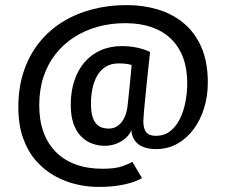

<svg xmlns="http://www.w3.org/2000/svg" viewBox="-20 -726 890 755"><path d="M365.9 9Q324.4 9 280.4 -1.1Q236.4 -11.3 195.8 -33.8Q155.1 -56.2 122.6 -92.7Q90.2 -129.2 71.2 -181.8Q52.1 -234.4 52.1 -304.9Q52.1 -381.7 73.2 -445Q94.4 -508.2 132.9 -557Q171.4 -605.7 224.5 -638.9Q277.6 -672 341.8 -689Q406.1 -706 478.1 -706Q543.1 -706 600.7 -688.7Q658.4 -671.4 702.5 -634.7Q746.7 -598 772 -540.1Q797.2 -482.2 797.2 -401.1Q797.2 -348.4 782.7 -301.3Q768.2 -254.2 741.3 -217.8Q714.4 -181.4 676.8 -160.5Q639.3 -139.7 593.2 -139.7Q564.9 -139.7 543.8 -148Q522.6 -156.2 510.5 -172.8Q498.4 -189.4 496.2 -214.4Q491.7 -199.9 477.2 -185.8Q462.6 -171.6 440.5 -162.1Q418.3 -152.7 391.1 -152.7Q366 -152.7 342.3 -161.4Q318.6 -170 299.5 -189Q280.4 -207.9 269.3 -238.9Q258.2 -269.9 258.2 -314.2Q258.2 -365.3 272 -407.5Q285.7 -449.8 311.9 -480.6Q338.1 -511.4 375.6 -528.1Q413.1 -544.8 460.5 -544.8Q485 -544.8 506.4 -541.1Q527.7 -537.5 544.3 -532Q560.9 -526.6 570.1 -521.3Q565.8 -481.6 561.1 -437.7Q556.4 -393.8 552.5 -354.3Q548.6 -314.9 546.1 -286.9Q543.7 -258.9 543.7 -250.6Q543.7 -231.1 548.4 -217.9Q553.1 -204.8 564 -198.4Q574.9 -192 592.9 -192Q626.2 -192 649.7 -210.5Q673.1 -229.1 687.9 -259.5Q702.6 -290 709.4 -326.6Q716.3 -363.1 716.3 -399.3Q716.3 -455.8 700 -499.5Q683.6 -543.3 652.1 -573.6Q620.5 -603.9 575.5 -619.4Q530.4 -634.9 472.8 -634.9Q415.6 -634.9 364.5 -620.8Q313.4 -606.6 271.2 -579.5Q229.1 -552.4 198.4 -513.2Q167.6 -474.1 150.9 -423.4Q134.3 -372.7 134.3 -312Q134.3 -252.8 151 -206.6Q167.8 -160.4 199.9 -128.2Q231.9 -96.1 278.1 -79.2Q324.3 -62.4 382.9 -62.4Q434.9 -62.4 463.2 -73Q491.6 -83.6 500.4 -89.7L538.5 -25.6Q531.4 -20.9 510 -12.5Q488.6 -4.1 452.9 2.4Q417.1 9 365.9 9ZM407.1 -220.3Q428 -220.3 443.3 -231.4Q458.6 -242.4 468.2 -261.6Q477.7 -280.8 481.1 -305Q481.6 -309.4 483.5 -327.1Q485.5 -344.7 488 -369.9Q490.6 -395 493.1 -421.6Q495.6 -448.3 497.6 -470.4Q493.6 -472 480.3 -474.4Q467 -476.7 447.2 -476.7Q416.8 -476.7 395.8 -463.6Q374.7 -450.5 362 -428.1Q349.4 -405.6 343.5 -377.3Q337.7 -348.9 337.7 -318.4Q337.7 -285.8 344.2 -266.1Q350.6 -246.4 361 -236.6Q371.4 -226.8 383.6 -223.5Q395.8 -220.3 407.1 -220.3Z"/></svg>

Font: Trispace Thin
Style: Regular
Weight: 100
Designer: Tyler Finck
Foundry: Etcetera Type Company
Version: Version 1.210